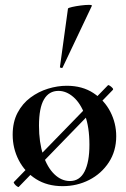

<svg xmlns="http://www.w3.org/2000/svg" viewBox="-20 -751 517 788"><path d="M57 16Q56 18 50 14Q44 10 39.5 4Q35 -2 37 -4L423 -401Q425 -403 431 -399Q437 -395 441.5 -390Q446 -385 443 -382ZM237 13Q174 13 128 -16Q82 -45 57 -93.5Q32 -142 32 -198Q32 -250 52 -288Q72 -326 105 -350.5Q138 -375 177 -387Q216 -399 254 -399Q318 -399 363.5 -369Q409 -339 433 -292Q457 -245 457 -192Q457 -131 426.5 -84.5Q396 -38 346 -12.5Q296 13 237 13ZM267 -8Q307 -8 327 -47Q347 -86 347 -157Q347 -230 328.5 -279Q310 -328 281 -353Q252 -378 220 -378Q181 -378 160.5 -343Q140 -308 140 -235Q140 -167 157 -115.5Q174 -64 203 -36Q232 -8 267 -8ZM237 -474Q236 -471 230.5 -472.5Q225 -474 226 -476L259 -716Q261 -719 276.5 -722.5Q292 -726 311.5 -728.5Q331 -731 345 -731Q359 -731 357 -727Z"/></svg>

Font: Cormorant Light
Style: Bold
Weight: 700
Version: Version 4.000